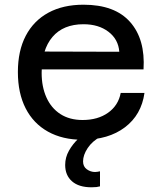

<svg xmlns="http://www.w3.org/2000/svg" viewBox="-20 -582 690 816"><path d="M331 12Q246 12 184 -22.5Q122 -57 89 -121.5Q56 -186 56 -276Q56 -366 89.5 -430Q123 -494 185.5 -528Q248 -562 335 -562Q468 -562 533 -488.5Q598 -415 590 -287H136L137 -363L487 -362Q483 -415 441 -447Q399 -479 335 -479Q249 -479 203 -425Q157 -371 157 -272Q157 -213 177.5 -167.5Q198 -122 237 -97Q276 -72 331 -72Q396 -72 439.5 -103Q483 -134 493 -187H594Q581 -94 511 -41Q441 12 331 12ZM405 210Q398 212 390 213Q382 214 369 214Q315 214 286 188.5Q257 163 257 119Q257 87 273 58.5Q289 30 313.5 7Q338 -16 363 -30L406 0Q372 18 352.5 47.5Q333 77 333 104Q333 126 349 137.5Q365 149 384 149Q390 149 394.5 148Q399 147 405 146Z"/></svg>

Font: Azeret Mono Thin
Style: Regular
Weight: 400
Version: Version 1.002